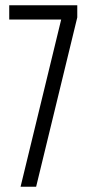

<svg xmlns="http://www.w3.org/2000/svg" viewBox="-20 -708 329 728"><path d="M58 0 212 -634H15V-688H273V-642L117 0Z"/></svg>

Font: Saira UltraCondensed
Style: Regular
Weight: 400
Width: 1
Designer: Hector Gatti with collaboration of the Omnibus-Type team
Foundry: Omnibus-Type
Version: Version 1.101